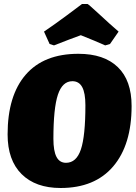

<svg xmlns="http://www.w3.org/2000/svg" viewBox="-20 -928 678 960"><path d="M18 -256Q18 -450 108.5 -554.5Q199 -659 372 -659Q500 -659 569 -592.5Q638 -526 638 -398Q638 -204 546 -96Q454 12 283 12Q158 12 88 -57.5Q18 -127 18 -256ZM407 -402Q407 -463 391 -492.5Q375 -522 342 -522Q292 -522 269.5 -454.5Q247 -387 247 -234Q247 -173 262.5 -143.5Q278 -114 310 -114Q362 -114 384.5 -181Q407 -248 407 -402ZM390 -908H417Q418 -911 473 -860Q531 -806 573 -770L530 -708L506 -701Q462 -721 384 -752Q334 -734 250 -701L228 -708L200 -770Q256 -808 314.5 -851.5Q373 -895 390 -908Z"/></svg>

Font: Alegreya Black
Style: Italic
Weight: 900
Italic angle: -7°
Designer: Juan Pablo del Peral
Foundry: Huerta Tipografica
Version: Version 2.007; ttfautohint (v1.6)